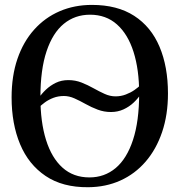

<svg xmlns="http://www.w3.org/2000/svg" viewBox="-20 -772 751 803"><path d="M444 -303.5Q415 -303.5 388.5 -313.5Q362 -323.5 338 -337Q314 -350.5 291.5 -360.5Q269 -370.5 247.5 -370.5Q223.5 -370.5 203.2 -362.8Q183 -355 167.8 -343.8Q152.5 -332.5 142 -322L141.5 -361Q154 -380 172.2 -397.2Q190.5 -414.5 213.8 -425.8Q237 -437 266 -437Q295 -437 321 -426.8Q347 -416.5 371 -403Q395 -389.5 417.8 -379.2Q440.5 -369 463 -369Q486 -369 506.2 -376.8Q526.5 -384.5 542.2 -395.5Q558 -406.5 568 -416.5L570 -380Q557.5 -360.5 539 -343Q520.5 -325.5 496.5 -314.5Q472.5 -303.5 444 -303.5ZM349 11Q242 12 170.8 -36Q99.5 -84 64 -169Q28.5 -254 28.5 -364.5Q28.5 -454.5 53 -526Q77.5 -597.5 122.8 -648Q168 -698.5 229.5 -725Q291 -751.5 364.5 -751.5Q470.5 -751.5 541.2 -705.8Q612 -660 647.2 -576.5Q682.5 -493 682.5 -381Q682.5 -292 658 -219.8Q633.5 -147.5 589 -96Q544.5 -44.5 483.5 -17Q422.5 10.5 349 11ZM354 -30Q417 -30 463.8 -69.2Q510.5 -108.5 536.2 -186.8Q562 -265 562 -381Q562 -481 538.5 -555Q515 -629 469.2 -669.8Q423.5 -710.5 356.5 -710.5Q293.5 -710.5 247 -672.5Q200.5 -634.5 174.8 -557.8Q149 -481 149 -365Q149 -262 172.5 -186.8Q196 -111.5 241.5 -70.8Q287 -30 354 -30Z"/></svg>

Font: Merriweather 72pt
Style: Regular
Weight: 400
Version: Version 2.100